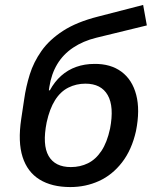

<svg xmlns="http://www.w3.org/2000/svg" viewBox="-20 -749 636 778"><path d="M265 9Q190 9 140.5 -21.5Q91 -52 71.5 -113Q52 -174 66 -267L78 -347Q85 -397 100.5 -447Q116 -497 148 -542.5Q180 -588 235.5 -624Q291 -660 378 -682L560 -729L575 -646L370 -596Q317 -583 276.5 -556Q236 -529 212 -489Q188 -449 180 -397L178 -383H182Q201 -418 228 -442Q255 -466 289 -478Q323 -490 362 -490Q428 -491 472 -458.5Q516 -426 532 -364.5Q548 -303 531 -218Q514 -142 474.5 -91Q435 -40 381 -15.5Q327 9 265 9ZM267 -72Q305 -72 336.5 -87.5Q368 -103 391 -137.5Q414 -172 426 -228Q443 -317 416.5 -363.5Q390 -410 326 -410Q289 -410 257 -394Q225 -378 203 -343Q181 -308 169 -253Q151 -162 177 -117Q203 -72 267 -72Z"/></svg>

Font: Nunito Sans 7pt SemiCondensed SemiBold
Style: Italic
Weight: 600
Width: 4
Italic angle: -9°
Designer: Vernon Adams
Foundry: Vernon Adams
Version: Version 3.101;gftools[0.9.27]